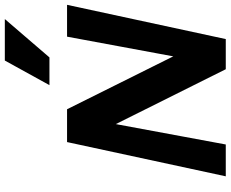

<svg xmlns="http://www.w3.org/2000/svg" viewBox="-100 -856 956 796"><g transform="rotate(-90 378.0 -458.0)"><path d="M45 0 187 -658H299L177 0ZM554 0H489L212 -555L237 -658H323L582 -138ZM756 -658 614 0H502L624 -658ZM423 -731 525 -916H697L538 -731Z"/></g></svg>

Font: Ysabeau Office ExtraBold
Style: Italic
Weight: 800
Italic angle: -12°
Designer: Christian Thalmann (Catharsis Fonts)
Version: Version 2.001;gftools[0.9.30]; featfreeze: tnum,lnum,ss02